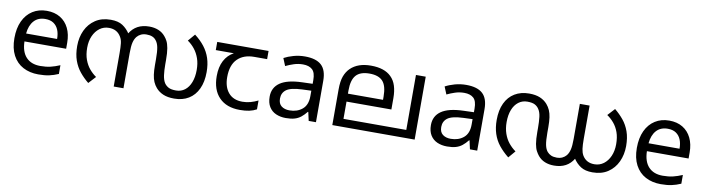

<svg xmlns="http://www.w3.org/2000/svg" viewBox="-27 -1110 6100 1665"><g transform="rotate(10 3022.5 -277.0)"><path d="M292 -546Q361 -546 410.5 -516Q460 -486 486.5 -431.5Q513 -377 513 -304V-251H146Q148 -160 192.5 -112.5Q237 -65 317 -65Q368 -65 407.5 -74.5Q447 -84 489 -102V-25Q448 -7 408 1.5Q368 10 313 10Q237 10 178.5 -21Q120 -52 87.5 -113.5Q55 -175 55 -264Q55 -352 84.5 -415Q114 -478 167.5 -512Q221 -546 292 -546ZM291 -474Q228 -474 191.5 -433.5Q155 -393 148 -321H421Q421 -367 407 -401Q393 -435 364.5 -454.5Q336 -474 291 -474Z M1191 -566Q1235 -566 1271 -551.5Q1307 -537 1332 -507Q1346 -491 1357.5 -469Q1369 -447 1376 -408Q1383 -369 1383 -303V-269Q1383 -214 1388.5 -173Q1394 -132 1410 -106Q1424 -85 1447 -72.5Q1470 -60 1513 -60Q1558 -60 1591 -85.5Q1624 -111 1642 -157.5Q1660 -204 1660 -266Q1660 -323 1644.5 -367.5Q1629 -412 1602 -446Q1575 -480 1540 -504L1593 -566Q1644 -527 1678.5 -482.5Q1713 -438 1730.5 -384.5Q1748 -331 1748 -263Q1748 -177 1719 -115Q1690 -53 1636.5 -20.5Q1583 12 1509 12Q1452 12 1413 -4.5Q1374 -21 1348 -51Q1329 -73 1317.5 -99.5Q1306 -126 1301 -161.5Q1296 -197 1296 -246V-295Q1296 -365 1288.5 -402Q1281 -439 1263 -460Q1250 -477 1229.5 -485.5Q1209 -494 1179 -494Q1151 -494 1130 -484Q1109 -474 1095 -457Q1078 -436 1070 -403.5Q1062 -371 1062 -309V0H976V-292Q976 -348 972 -381Q968 -414 954 -436Q937 -465 910.5 -479.5Q884 -494 848 -494Q802 -494 766.5 -467.5Q731 -441 711 -395.5Q691 -350 691 -292Q691 -232 707.5 -187Q724 -142 751 -110Q778 -78 811 -55L753 8Q710 -27 676 -68.5Q642 -110 622.5 -164.5Q603 -219 603 -292Q603 -368 632 -430Q661 -492 716.5 -529Q772 -566 852 -566Q917 -566 956 -540.5Q995 -515 1023 -472L1018 -473Q1046 -520 1089 -543Q1132 -566 1191 -566Z M2088 10Q1970 10 1905 -57Q1840 -124 1840 -245Q1840 -325 1869 -380.5Q1898 -436 1952 -465H1793V-537H2245V-465H2132Q2038 -465 1984.5 -411.5Q1931 -358 1931 -252Q1931 -165 1974 -114.5Q2017 -64 2097 -64Q2134 -64 2168 -73.5Q2202 -83 2234 -99V-21Q2205 -5 2170 2.5Q2135 10 2088 10Z M2565 -545Q2663 -545 2710 -502Q2757 -459 2757 -365V0H2693L2676 -76H2672Q2649 -47 2624.5 -27.5Q2600 -8 2568.5 1Q2537 10 2492 10Q2444 10 2405.5 -7Q2367 -24 2345 -59.5Q2323 -95 2323 -149Q2323 -229 2386 -272.5Q2449 -316 2580 -320L2671 -323V-355Q2671 -422 2642 -448Q2613 -474 2560 -474Q2518 -474 2480 -461.5Q2442 -449 2409 -433L2382 -499Q2417 -518 2465 -531.5Q2513 -545 2565 -545ZM2591 -259Q2491 -255 2452.5 -227Q2414 -199 2414 -148Q2414 -103 2441.5 -82Q2469 -61 2512 -61Q2580 -61 2625 -98.5Q2670 -136 2670 -214V-262Z M3626 -554V0H2901V-313Q2901 -387 2917.5 -431Q2934 -475 2964 -504Q2996 -535 3040.5 -550.5Q3085 -566 3143 -566Q3203 -566 3247.5 -551Q3292 -536 3321 -507Q3353 -476 3367.5 -429.5Q3382 -383 3382 -322V-222H2987V-70H3540V-554ZM3142 -496Q3061 -496 3024 -454.5Q2987 -413 2987 -321V-292H3296V-320Q3296 -415 3259 -455.5Q3222 -496 3142 -496Z M3985 -545Q4083 -545 4130 -502Q4177 -459 4177 -365V0H4113L4096 -76H4092Q4069 -47 4044.5 -27.5Q4020 -8 3988.5 1Q3957 10 3912 10Q3864 10 3825.5 -7Q3787 -24 3765 -59.5Q3743 -95 3743 -149Q3743 -229 3806 -272.5Q3869 -316 4000 -320L4091 -323V-355Q4091 -422 4062 -448Q4033 -474 3980 -474Q3938 -474 3900 -461.5Q3862 -449 3829 -433L3802 -499Q3837 -518 3885 -531.5Q3933 -545 3985 -545ZM4011 -259Q3911 -255 3872.5 -227Q3834 -199 3834 -148Q3834 -103 3861.5 -82Q3889 -61 3932 -61Q4000 -61 4045 -98.5Q4090 -136 4090 -214V-262Z M4854 12Q4810 12 4774 -2.5Q4738 -17 4713 -47Q4700 -63 4688 -85Q4676 -107 4669 -146Q4662 -185 4662 -251V-285Q4662 -340 4657 -381.5Q4652 -423 4635 -448Q4622 -469 4599 -481.5Q4576 -494 4532 -494Q4488 -494 4454.5 -468.5Q4421 -443 4403 -397Q4385 -351 4385 -289Q4385 -233 4400.5 -188Q4416 -143 4443 -109.5Q4470 -76 4505 -51L4452 11Q4402 -29 4367 -73Q4332 -117 4314.5 -171Q4297 -225 4297 -292Q4297 -378 4326 -439.5Q4355 -501 4409 -533.5Q4463 -566 4536 -566Q4593 -566 4632 -549.5Q4671 -533 4697 -503Q4716 -481 4727.5 -454.5Q4739 -428 4744 -393Q4749 -358 4749 -308V-259Q4749 -189 4756.5 -152Q4764 -115 4782 -94Q4796 -78 4816 -69Q4836 -60 4866 -60Q4894 -60 4915 -70Q4936 -80 4950 -97Q4967 -118 4975 -151Q4983 -184 4983 -245V-554H5069V-262Q5069 -206 5073.5 -173.5Q5078 -141 5091 -118Q5108 -89 5134.5 -74.5Q5161 -60 5197 -60Q5243 -60 5278.5 -86.5Q5314 -113 5334 -159Q5354 -205 5354 -263Q5354 -324 5338 -368.5Q5322 -413 5294.5 -445.5Q5267 -478 5234 -500L5292 -563Q5335 -528 5369 -486.5Q5403 -445 5422.5 -390.5Q5442 -336 5442 -263Q5442 -187 5413 -124.5Q5384 -62 5328.5 -25Q5273 12 5193 12Q5128 12 5089 -13.5Q5050 -39 5022 -82L5027 -81Q4999 -34 4956 -11Q4913 12 4854 12Z M5773 -546Q5842 -546 5891.5 -516Q5941 -486 5967.5 -431.5Q5994 -377 5994 -304V-251H5627Q5629 -160 5673.5 -112.5Q5718 -65 5798 -65Q5849 -65 5888.5 -74.5Q5928 -84 5970 -102V-25Q5929 -7 5889 1.5Q5849 10 5794 10Q5718 10 5659.5 -21Q5601 -52 5568.5 -113.5Q5536 -175 5536 -264Q5536 -352 5565.5 -415Q5595 -478 5648.5 -512Q5702 -546 5773 -546ZM5772 -474Q5709 -474 5672.5 -433.5Q5636 -393 5629 -321H5902Q5902 -367 5888 -401Q5874 -435 5845.5 -454.5Q5817 -474 5772 -474Z"/></g></svg>

Font: malayalam15
Style: Book
Weight: 400
Designer: Jelle Bosma - Monotype Design Team
Foundry: Monotype Imaging Inc.
Version: Version 2.003